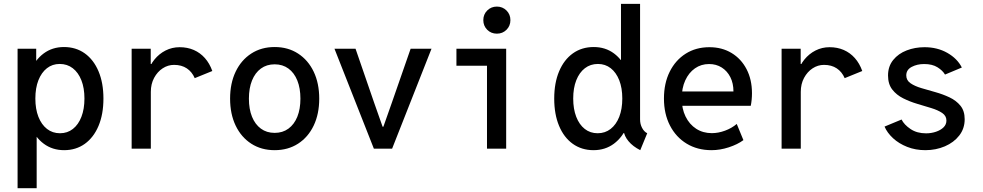

<svg xmlns="http://www.w3.org/2000/svg" viewBox="-20 -772 5102 997"><path d="M71.3 205.1V-519H168V-455.1H182.1L158.7 -405.8V-125.5L187.5 -65.9H170.4V205.1ZM313 7.8Q252.4 7.8 207.3 -25.6Q162.1 -59.1 137 -119.4Q111.8 -179.7 111.8 -260.3Q111.8 -340.8 137 -401.1Q162.1 -461.4 207 -494.6Q252 -527.8 312 -527.8Q374 -527.8 420.2 -494.9Q466.3 -461.9 491.7 -401.6Q517.1 -341.3 517.1 -260.3Q517.1 -178.7 491.7 -118.4Q466.3 -58.1 420.4 -25.1Q374.5 7.8 313 7.8ZM291.5 -80.1Q330.1 -80.1 358.6 -102.5Q387.2 -125 402.8 -165.5Q418.5 -206.1 418.5 -260.3Q418.5 -314.9 402.6 -355.2Q386.7 -395.5 357.9 -417.7Q329.1 -439.9 290 -439.9Q252 -439.9 223.6 -417.7Q195.3 -395.5 179.4 -355.2Q163.6 -314.9 163.6 -260.3Q163.6 -206.1 179.4 -165.5Q195.3 -125 224.1 -102.5Q252.9 -80.1 291.5 -80.1Z M663.6 0V-519H762.7V-439.5H779.8L748 -395Q757.8 -433.1 782 -462.9Q806.2 -492.7 839.8 -509.8Q873.5 -526.9 912.6 -526.9Q953.1 -526.9 986.3 -512.5Q1019.5 -498 1043.9 -470.5Q1068.4 -442.9 1082.5 -403.3L991.2 -366.2Q977.1 -398.9 950 -417Q922.9 -435.1 883.8 -435.1Q852.1 -435.1 824.7 -417.2Q797.4 -399.4 780.3 -367.7Q763.2 -335.9 763.2 -294.9V0Z M1406.2 7.8Q1336.9 7.8 1284.7 -25.9Q1232.4 -59.6 1203.6 -119.9Q1174.8 -180.2 1174.8 -259.8Q1174.8 -339.4 1203.6 -399.7Q1232.4 -460 1284.7 -493.9Q1336.9 -527.8 1406.2 -527.8Q1475.6 -527.8 1527.8 -493.9Q1580.1 -460 1608.9 -399.7Q1637.7 -339.4 1637.7 -259.8Q1637.7 -180.2 1608.9 -119.9Q1580.1 -59.6 1527.8 -25.9Q1475.6 7.8 1406.2 7.8ZM1406.2 -82Q1447.8 -82 1477.8 -104Q1507.8 -126 1523.9 -165.8Q1540 -205.6 1540 -259.8Q1540 -314 1523.9 -354Q1507.8 -394 1477.8 -416Q1447.8 -438 1406.2 -438Q1364.7 -438 1334.7 -416Q1304.7 -394 1288.6 -354Q1272.5 -314 1272.5 -259.8Q1272.5 -205.6 1288.6 -165.8Q1304.7 -126 1334.7 -104Q1364.7 -82 1406.2 -82Z M1921.4 0 1716.8 -519H1826.2L1922.9 -238.3L1966.8 -113.8H1970.7L2014.6 -238.3L2112.3 -519H2220.7L2016.1 0Z M2508.8 0V-519H2608.4V0ZM2350.1 -430.7V-519H2608.4V-430.7ZM2560.1 -597.2Q2530.3 -597.2 2510 -617.4Q2489.7 -637.7 2489.7 -667.5Q2489.7 -697.3 2510 -717.5Q2530.3 -737.8 2560.1 -737.8Q2589.8 -737.8 2610.1 -717.5Q2630.4 -697.3 2630.4 -667.5Q2630.4 -637.7 2610.1 -617.4Q2589.8 -597.2 2560.1 -597.2Z M3304.7 7.8Q3266.1 -11.7 3243.7 -38.8Q3221.2 -65.9 3218.8 -92.8L3232.9 -81.5H3194.3L3215.3 -140.1V-408.2L3193.8 -460.4H3204.6V-752H3303.7V-151.9Q3303.7 -127.9 3314 -108.2Q3324.2 -88.4 3340.8 -80.1ZM3062 7.8Q3000.5 7.8 2954.3 -25.1Q2908.2 -58.1 2883.1 -118.4Q2857.9 -178.7 2857.9 -260.3Q2857.9 -341.3 2883.3 -401.6Q2908.7 -461.9 2954.8 -494.9Q3001 -527.8 3063 -527.8Q3123.5 -527.8 3168.2 -494.6Q3212.9 -461.4 3238 -401.1Q3263.2 -340.8 3263.2 -260.3Q3263.2 -179.7 3238 -119.4Q3212.9 -59.1 3167.7 -25.6Q3122.6 7.8 3062 7.8ZM3083.5 -80.1Q3122.1 -80.1 3150.9 -102.5Q3179.7 -125 3195.6 -165.5Q3211.4 -206.1 3211.4 -260.3Q3211.4 -314.9 3195.6 -355.2Q3179.7 -395.5 3151.4 -417.7Q3123 -439.9 3085 -439.9Q3045.9 -439.9 3017.1 -417.7Q2988.3 -395.5 2972.4 -355.2Q2956.5 -314.9 2956.5 -260.3Q2956.5 -206.1 2972.2 -165.5Q2987.8 -125 3016.4 -102.5Q3044.9 -80.1 3083.5 -80.1Z M3674.8 7.8Q3601.6 7.8 3545.9 -25.9Q3490.2 -59.6 3459 -120.1Q3427.7 -180.7 3427.7 -260.3Q3427.7 -339.4 3457.5 -399.4Q3487.3 -459.5 3540.5 -493.2Q3593.8 -526.9 3663.6 -526.9Q3729 -526.9 3778.8 -496.8Q3828.6 -466.8 3856.7 -412.8Q3884.8 -358.9 3884.8 -287.6Q3884.8 -272 3883.1 -253.7Q3881.3 -235.4 3878.4 -222.7H3505.4V-296.9H3788.6Q3788.6 -339.4 3772.5 -371.3Q3756.3 -403.3 3727.8 -421.4Q3699.2 -439.5 3662.1 -439.5Q3620.6 -439.5 3588.6 -417Q3556.6 -394.5 3538.3 -354.5Q3520 -314.5 3520 -261.2Q3520 -207.5 3540 -166.7Q3560.1 -126 3595.2 -103.3Q3630.4 -80.6 3676.3 -80.6Q3710 -80.6 3744.9 -93.5Q3779.8 -106.4 3805.7 -128.4L3840.3 -44.4Q3810.1 -22 3764.6 -7.1Q3719.2 7.8 3674.8 7.8Z M4038.6 0V-519H4137.7V-439.5H4154.8L4123 -395Q4132.8 -433.1 4157 -462.9Q4181.2 -492.7 4214.8 -509.8Q4248.5 -526.9 4287.6 -526.9Q4328.1 -526.9 4361.3 -512.5Q4394.5 -498 4418.9 -470.5Q4443.4 -442.9 4457.5 -403.3L4366.2 -366.2Q4352.1 -398.9 4325 -417Q4297.9 -435.1 4258.8 -435.1Q4227.1 -435.1 4199.7 -417.2Q4172.4 -399.4 4155.3 -367.7Q4138.2 -335.9 4138.2 -294.9V0Z M4785.2 7.8Q4733.9 7.8 4690.7 -9.3Q4647.5 -26.4 4617.2 -54.4Q4586.9 -82.5 4573.2 -114.7L4661.6 -151.4Q4674.8 -124.5 4708 -102.1Q4741.2 -79.6 4788.6 -79.6Q4815.9 -79.6 4840.3 -87.9Q4864.7 -96.2 4879.6 -110.8Q4894.5 -125.5 4894.5 -146Q4894.5 -170.4 4872.6 -185.3Q4850.6 -200.2 4816.2 -210.7Q4781.7 -221.2 4743.2 -232.7Q4704.6 -244.1 4669.9 -261.5Q4635.3 -278.8 4613.3 -307.1Q4591.3 -335.4 4591.3 -379.9Q4591.3 -427.7 4618.2 -460.7Q4645 -493.7 4688.2 -510.3Q4731.4 -526.9 4780.8 -526.9Q4847.2 -526.9 4898.9 -497.6Q4950.7 -468.3 4974.6 -421.4L4887.2 -384.8Q4875 -405.8 4848.1 -422.6Q4821.3 -439.5 4778.8 -439.5Q4742.2 -439.5 4714.1 -424.6Q4686 -409.7 4686 -380.4Q4686 -355 4708 -339.8Q4730 -324.7 4764.4 -314.5Q4798.8 -304.2 4837.4 -293.5Q4876 -282.7 4910.6 -266.4Q4945.3 -250 4967.3 -223.1Q4989.3 -196.3 4989.3 -152.8Q4989.3 -104.5 4961.2 -68.4Q4933.1 -32.2 4886.5 -12.2Q4839.8 7.8 4785.2 7.8Z"/></svg>

Font: Reddit Mono Medium
Style: Regular
Weight: 500
Monospace: yes
Designer: Stephen Hutchings
Foundry: Reddit
Version: Version 1.014